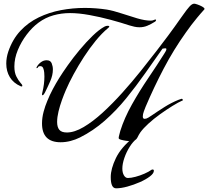

<svg xmlns="http://www.w3.org/2000/svg" viewBox="-20 -751 1130 1042"><path d="M309 21Q208 21 208 -81Q208 -112 216.5 -144Q225 -176 237 -204Q250 -236 266.5 -267Q283 -298 301 -327Q319 -356 348 -397Q377 -438 412 -480Q447 -522 482.5 -556.5Q518 -591 548 -607Q552 -609 556 -610Q560 -611 564 -611Q566 -611 569.5 -610.5Q573 -610 573 -607Q573 -605 571 -603Q569 -601 567 -599Q533 -571 499.5 -530Q466 -489 435.5 -442Q405 -395 379.5 -348Q354 -301 337 -261Q327 -238 316 -207.5Q305 -177 297.5 -146Q290 -115 290 -89Q290 -61 302 -46.5Q314 -32 343 -32Q384 -32 434 -61.5Q484 -91 537.5 -140Q591 -189 644 -248Q697 -307 744.5 -366.5Q792 -426 830.5 -476Q869 -526 892 -557Q909 -580 926 -603.5Q943 -627 959 -650Q966 -659 979.5 -678.5Q993 -698 1007.5 -714.5Q1022 -731 1034 -731Q1039 -731 1052 -726.5Q1065 -722 1077 -715.5Q1089 -709 1090 -703Q1090 -701 1089 -700Q1079 -689 1069 -677.5Q1059 -666 1050 -655Q1034 -636 1018.5 -615.5Q1003 -595 989 -575Q922 -481 868.5 -379Q815 -277 770 -171Q766 -161 760.5 -146Q755 -131 755 -119Q755 -106 765 -106Q774 -106 785.5 -113Q797 -120 804 -125Q839 -149 874 -171Q909 -193 948 -209Q949 -209 957 -212Q965 -215 966 -215Q971 -215 973 -207Q948 -196 915 -175.5Q882 -155 848 -130.5Q814 -106 786 -80.5Q758 -55 742 -33Q737 -26 733.5 -19.5Q730 -13 726 -5Q719 8 707.5 11.5Q696 15 682 15Q678 15 664 13Q650 11 637 7.5Q624 4 624 -2Q624 -7 628 -22Q632 -37 633 -41Q655 -111 696 -184Q737 -257 784.5 -327Q832 -397 871 -459Q874 -464 878.5 -471.5Q883 -479 883 -484Q883 -489 877 -489Q873 -489 869.5 -488Q866 -487 862 -487Q817 -423 768 -353.5Q719 -284 665 -217.5Q611 -151 548.5 -96Q486 -41 414 -5Q390 7 363 14Q336 21 309 21ZM96 -282 92 -283Q53 -300 33.5 -332Q14 -364 14 -406Q14 -438 25 -471Q48 -538 90.5 -583.5Q133 -629 190 -656.5Q247 -684 311 -696Q375 -708 440 -708Q500 -708 560 -699Q595 -693 638.5 -678.5Q682 -664 724.5 -651.5Q767 -639 798 -639Q807 -639 813.5 -642Q820 -645 824 -645Q827 -645 827 -643Q827 -636 819 -632Q800 -620 780 -611.5Q760 -603 737 -603Q723 -603 709.5 -606Q696 -609 683 -613Q638 -628 580.5 -643.5Q523 -659 465 -669.5Q407 -680 360 -680Q314 -680 270.5 -668Q227 -656 189 -628Q155 -603 125 -563.5Q95 -524 76.5 -479Q58 -434 58 -390Q58 -357 69 -335.5Q80 -314 90.5 -302.5Q101 -291 101 -287Q101 -280 96 -282ZM211 -234Q208 -234 208 -238Q208 -241 208.5 -244Q209 -247 210 -250Q221 -294 221 -336Q221 -344 220 -357Q219 -370 214.5 -381Q210 -392 199 -392Q189 -392 186.5 -386.5Q184 -381 180 -381Q178 -381 178 -383L179 -387Q187 -402 201.5 -413Q216 -424 233 -424Q254 -424 260.5 -407.5Q267 -391 267 -374Q267 -343 252.5 -310Q238 -277 224 -249Q223 -246 218.5 -240Q214 -234 211 -234ZM610 271Q581 271 581 210Q581 165 609 107Q637 49 702 -3Q715 -3 718 -1.5Q721 0 721 3Q702 17 684 45.5Q666 74 655 106Q644 138 644 164Q644 186 652.5 200.5Q661 215 674 215Q691 215 715.5 208.5Q740 202 764 191.5Q788 181 803 170Q804 169 809 169Q815 169 815 176Q815 190 793.5 206.5Q772 223 739 237.5Q706 252 671.5 261.5Q637 271 610 271Z"/></svg>

Font: My Soul
Style: Regular
Weight: 400
Designer: Robert E. Leuschke
Foundry: Robert E. Leuschke
Version: Version 1.010; ttfautohint (v1.8.4.7-5d5b)